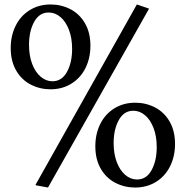

<svg xmlns="http://www.w3.org/2000/svg" viewBox="-20 -830 832 860"><path d="M646 -792 647 -790 195 10 141 0 139 -2 593 -810ZM207 -810Q254 -810 295 -789Q336 -768 360.5 -726Q385 -684 385 -625Q385 -570 363 -525.5Q341 -481 300 -455.5Q259 -430 206 -430Q159 -430 118 -451Q77 -472 52.5 -514Q28 -556 28 -615Q28 -670 50 -714.5Q72 -759 113 -784.5Q154 -810 207 -810ZM215 -466Q257 -466 280 -508Q303 -550 303 -611Q303 -659 289 -696Q275 -733 251 -753.5Q227 -774 198 -774Q156 -774 133 -732Q110 -690 110 -629Q110 -581 124 -544Q138 -507 162 -486.5Q186 -466 215 -466ZM586 -370Q633 -370 674 -349Q715 -328 739.5 -286Q764 -244 764 -185Q764 -130 742 -85.5Q720 -41 679 -15.5Q638 10 585 10Q538 10 497 -11Q456 -32 431.5 -74Q407 -116 407 -175Q407 -230 429 -274.5Q451 -319 492 -344.5Q533 -370 586 -370ZM594 -26Q636 -26 659 -68Q682 -110 682 -171Q682 -219 668 -256Q654 -293 630 -313.5Q606 -334 577 -334Q535 -334 512 -292Q489 -250 489 -189Q489 -141 503 -104Q517 -67 541 -46.5Q565 -26 594 -26Z"/></svg>

Font: Minipax
Style: Regular
Weight: 400
Designer: Raphaël Ronot, Igor Stepanchenko (Cyrillic)
Foundry: steppetype
Version: Version 1.002